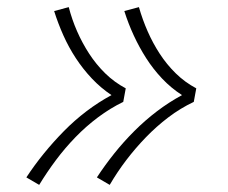

<svg xmlns="http://www.w3.org/2000/svg" viewBox="-20 -607 640 539"><path d="M288 -88 252 -109Q275 -144 301 -176.5Q327 -209 357 -239Q387 -269 420.5 -294.5Q454 -320 491 -340Q460 -360 435 -386.5Q410 -413 390.5 -443.5Q371 -474 355.5 -507.5Q340 -541 329 -576L370 -587Q380 -552 394.5 -519Q409 -486 428.5 -456Q448 -426 473.5 -401Q499 -376 531 -359L524 -321Q486 -303 452.5 -277.5Q419 -252 389.5 -221.5Q360 -191 334.5 -157.5Q309 -124 288 -88ZM90 -88 54 -109Q77 -144 103.5 -176.5Q130 -209 159.5 -239Q189 -269 222.5 -294.5Q256 -320 293 -340Q263 -360 238 -386.5Q213 -413 193 -443.5Q173 -474 158 -507.5Q143 -541 132 -576L173 -587Q182 -552 196.5 -519Q211 -486 230.5 -456Q250 -426 275.5 -401Q301 -376 333 -359L326 -321Q289 -303 255 -277.5Q221 -252 191.5 -221.5Q162 -191 137 -157.5Q112 -124 90 -88Z"/></svg>

Font: Iosevka Etoile XLtObl
Style: Regular
Weight: 200
Italic angle: -9°
Designer: Belleve Invis
Foundry: Belleve Invis
Version: Version 15.5.2; ttfautohint (v1.8.4)